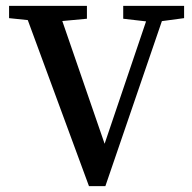

<svg xmlns="http://www.w3.org/2000/svg" viewBox="-20 -632 656 656"><path d="M284 4 57 -612H175L347 -113H328L497 -612H551L340 4ZM11 -570V-612H277V-568L159 -557H136ZM401 -568V-612H609V-570L512 -557H496Z"/></svg>

Font: Lisu Bosa SemiBold
Style: Regular
Weight: 600
Designer: David Morse, Annie Olsen, Victor Gaultney, Frank Grießhammer (Latin)
Foundry: SIL International
Version: Version 2.000